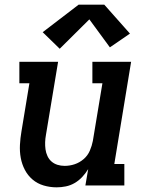

<svg xmlns="http://www.w3.org/2000/svg" viewBox="-20 -795 640 823"><path d="M223 8Q194 8 167 0Q140 -8 119.5 -25.5Q99 -43 86.5 -67Q74 -91 69 -118Q64 -145 65.5 -174Q67 -203 72 -232L106 -438H63V-530H229L177 -217Q174 -201 173.5 -185.5Q173 -170 175 -155Q177 -140 183.5 -126Q190 -112 201 -102.5Q212 -93 226.5 -88.5Q241 -84 257 -84Q279 -84 300 -91Q321 -98 338.5 -113Q356 -128 365 -149Q374 -170 378 -191L419 -438H376V-530H542L470 -92H513V0H346L358 -70Q347 -52 332.5 -36.5Q318 -21 300 -10.5Q282 0 262 4Q242 8 223 8ZM236 -586 163 -657 317 -775H427L537 -651L451 -592L363 -712Z"/></svg>

Font: Iosevka Slab SmBdExObl
Style: Regular
Weight: 600
Width: 7
Italic angle: -9°
Monospace: yes
Designer: Belleve Invis
Foundry: Belleve Invis
Version: Version 11.1.0; ttfautohint (v1.8.3)